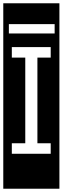

<svg xmlns="http://www.w3.org/2000/svg" viewBox="-32 -937 382 1170"><path d="M-12 213V-917H330V213ZM22 -733H301V-790H22ZM40 0H277V-64H196V-586H277V-650H40V-586H122V-64H40Z"/></svg>

Font: Zilla Slab Highlight Regular
Style: Regular
Weight: 400
Designer: Typotheque Type Foundry
Foundry: Typotheque type foundry
Version: Version 1.1; 2017; ttfautohint (v1.6)